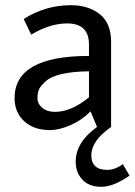

<svg xmlns="http://www.w3.org/2000/svg" viewBox="-20 -488 518 738"><path d="M322 -273V-317Q322 -398 238 -398Q172 -398 100 -355L71 -415Q155 -468 252 -468Q320 -468 363.5 -433.5Q407 -399 407 -327V0H353L328 -60Q296 -27 252 -7.5Q208 12 172 12Q110 12 73 -22Q36 -56 36 -111Q36 -273 322 -273ZM191 -58Q254 -58 322 -114V-214Q196 -212 156 -176Q137 -159 130.5 -145.5Q124 -132 124 -110.5Q124 -89 142.5 -73.5Q161 -58 191 -58ZM331 109Q331 137 346.5 151Q362 165 392 165Q422 165 452 143L478 187Q416 230 369 230Q322 230 296.5 202.5Q271 175 271 133Q271 59 353 0H407Q331 53 331 109Z"/></svg>

Font: Average Sans
Style: Regular
Weight: 400
Designer: Eduardo Rodriguez Tunni
Foundry: Eduardo Rodriguez Tunni
Version: Version 1.002